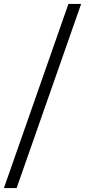

<svg xmlns="http://www.w3.org/2000/svg" viewBox="-45 -862 435 982"><path d="M305 -842H370L40 100H-25Z"/></svg>

Font: APTA Sans Regular
Style: Regular
Weight: 400
Version: Version 7.200